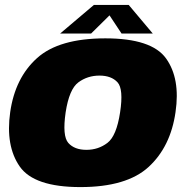

<svg xmlns="http://www.w3.org/2000/svg" viewBox="-20 -756 766 781"><path d="M307 5Q495.5 5 584.8 -77.2Q674 -159.5 694 -300Q714 -436.5 655.5 -518.2Q597 -600 408.5 -600Q220 -600 130.8 -519.8Q41.5 -439.5 21.5 -300Q2 -162.5 60.2 -78.8Q118.5 5 307 5ZM331.5 -146.5Q283 -146.5 258 -174.5Q233 -202.5 247 -299Q261.5 -393.5 298.8 -421Q336 -448.5 384.5 -448.5Q433 -448.5 458 -421.2Q483 -394 468.5 -299Q454 -203 417 -174.8Q380 -146.5 331.5 -146.5ZM224.5 -619.5H350.5L425.5 -693.5L474.5 -619.5H601.5L503.5 -736H362Z"/></svg>

Font: Anybody UltraCondensed Thin Black
Style: Italic
Weight: 900
Italic angle: -10°
Version: Version 1.111